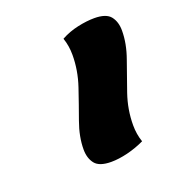

<svg xmlns="http://www.w3.org/2000/svg" viewBox="-75 -840 412 455"><g transform="rotate(-20 131.0 -613.0)"><path d="M132 -446Q102 -446 91 -460Q80 -474 80 -496Q80 -528 93 -564Q106 -600 119 -638.5Q132 -677 132 -716Q132 -739 125 -759Q145 -770 168 -775Q191 -780 210 -780Q240 -780 251 -766Q262 -752 262 -730Q262 -697 249 -661Q236 -625 223 -587Q210 -549 210 -510Q210 -487 217 -467Q196 -457 173.5 -451.5Q151 -446 132 -446Z"/></g></svg>

Font: Lemonada SemiBold
Style: Regular
Weight: 600
Designer: Mohamed Gaber (Arabic), Eduardo Tunni (Latin)
Foundry: Kief Type Foundry
Version: Version 4.005; ttfautohint (v1.8.3)